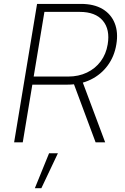

<svg xmlns="http://www.w3.org/2000/svg" viewBox="-20 -748 658 1009"><path d="M54.2 0 174.8 -727.5H405.3Q473.6 -727.5 518.8 -700.7Q564 -673.8 583 -625.7Q602.1 -577.6 591.3 -514.2Q581.1 -451.7 546.1 -404.1Q511.2 -356.4 457 -329.8Q402.8 -303.2 334.5 -303.2H129.4L136.2 -345.7H338.4Q393.1 -345.7 437 -366.7Q481 -387.7 509.3 -425.8Q537.6 -463.9 545.9 -514.6Q559.1 -593.3 520.3 -639.4Q481.4 -685.5 399.4 -685.5H213.4L99.6 0ZM482.4 0 359.4 -330.1H409.2L532.7 0ZM163.1 241.2 237.8 57.6H284.2L197.3 241.2Z"/></svg>

Font: Inter 18pt ExtraLight
Style: Italic
Weight: 250
Italic angle: -9.3988°
Designer: Rasmus Andersson
Foundry: rsms
Version: Version 4.001;git-66647c0bb